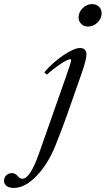

<svg xmlns="http://www.w3.org/2000/svg" viewBox="-176 -675 522 948"><path d="M258.8 -543.9Q238.3 -543.9 225.1 -556.9Q211.9 -569.8 211.9 -588.9Q211.9 -614.7 232.4 -634.8Q252.9 -654.8 278.3 -654.8Q299.3 -654.8 312.5 -642.1Q325.7 -629.4 325.7 -609.4Q325.7 -583.5 305.4 -563.7Q285.2 -543.9 258.8 -543.9ZM-107.9 252.9Q-130.9 252.9 -143.6 243.2Q-156.2 233.4 -156.2 217.8Q-156.2 201.2 -144.8 190.4Q-133.3 179.7 -117.2 179.7Q-101.1 179.7 -87.9 194.8Q-78.6 207.5 -65.4 207.5Q-26.9 207.5 17.1 81.1L150.9 -299.3Q175.3 -367.7 175.3 -378.9Q175.3 -382.8 171.4 -382.8Q165.5 -382.8 151.6 -376.2Q137.7 -369.6 111.3 -351.3Q85 -333 55.2 -306.6L42.5 -317.9Q85.9 -368.2 138.4 -403.1Q190.9 -438 219.2 -438Q234.4 -438 242.7 -429.7Q251 -421.4 251 -406.7Q251 -379.4 221.7 -297.4L153.8 -104Q133.3 -44.9 98.1 42.5Q61.5 134.3 4.6 193.6Q-52.2 252.9 -107.9 252.9Z"/></svg>

Font: Elstob 14pt
Style: Italic
Weight: 400
Italic angle: -20°
Designer: Peter S. Baker
Version: Version 1.015